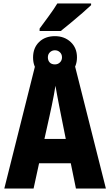

<svg xmlns="http://www.w3.org/2000/svg" viewBox="-20 -1095 640 1115"><path d="M5 0 185 -717H414L595 0H421L391 -147H207L175 0ZM268 -423 238 -288H362L335 -423Q330 -449 323.5 -481Q317 -513 311.5 -544Q306 -575 302 -597Q299 -575 293 -544Q287 -513 280.5 -481Q274 -449 268 -423ZM299 -638Q242 -638 207 -672Q172 -706 172 -761Q172 -817 207 -851Q242 -885 299 -885Q354 -885 390.5 -851Q427 -817 427 -762Q427 -707 391 -672.5Q355 -638 299 -638ZM299 -721Q316 -721 328 -732.5Q340 -744 340 -762Q340 -780 328 -791.5Q316 -803 299 -803Q282 -803 270 -791.5Q258 -780 258 -762Q258 -744 268.5 -732.5Q279 -721 299 -721ZM210 -929Q235 -963 264 -1002.5Q293 -1042 313 -1075H509V-1065Q490 -1047 458.5 -1019.5Q427 -992 393 -964Q359 -936 333 -915H210Z"/></svg>

Font: Noto Sans Mono Black
Style: Regular
Weight: 900
Designer: Monotype Design Team
Foundry: Monotype Imaging Inc.
Version: Version 2.014